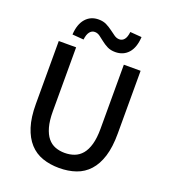

<svg xmlns="http://www.w3.org/2000/svg" viewBox="-168 -1071 1069 1206"><g transform="rotate(20 366.5 -468.0)"><path d="M93 -736H209V-308Q209 -246 221 -203.5Q233 -161 254 -135.5Q275 -110 304 -99Q333 -88 367 -88Q402 -88 431.5 -99Q461 -110 482.5 -135.5Q504 -161 516 -203.5Q528 -246 528 -308V-736H640V-316Q640 -226 620.5 -163.5Q601 -101 565 -61.5Q529 -22 478.5 -4.5Q428 13 367 13Q306 13 255.5 -4.5Q205 -22 169 -61.5Q133 -101 113 -163.5Q93 -226 93 -316ZM160 -804Q164 -874 197 -911.5Q230 -949 283 -949Q314 -949 336.5 -937.5Q359 -926 377 -912.5Q395 -899 411.5 -887.5Q428 -876 446 -876Q466 -876 479 -892Q492 -908 496 -943L573 -937Q569 -866 536 -829Q503 -792 449 -792Q418 -792 395.5 -803.5Q373 -815 355 -829.5Q337 -844 321 -855.5Q305 -867 287 -867Q267 -867 253.5 -850Q240 -833 236 -798Z"/></g></svg>

Font: Kinto Sans Med
Style: Regular
Weight: 500
Designer: Authors: Ryoko NISHIZUKA  (kana & ideographs); Paul D. Hunt (Latin, Greek & Cyrillic); Wenlong ZHANG  (bopomofo); Sandol
Foundry: Adobe Systems Incorporated, ookami Inc.
Version: Version 0.001